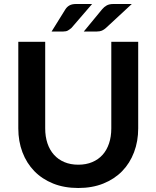

<svg xmlns="http://www.w3.org/2000/svg" viewBox="-20 -932 782 960"><path d="M371.5 -108.5Q410.5 -108.5 441.2 -121.5Q472 -134.5 493 -158Q514 -181.5 525.2 -215Q536.5 -248.5 536.5 -290V-723H671V-290Q671 -225.5 650.2 -170.8Q629.5 -116 590.8 -76.2Q552 -36.5 496.5 -14.2Q441 8 371.5 8Q301.5 8 246 -14.2Q190.5 -36.5 151.8 -76.2Q113 -116 92.2 -170.8Q71.5 -225.5 71.5 -290V-723H206V-290.5Q206 -249 217.2 -215.5Q228.5 -182 249.8 -158.2Q271 -134.5 301.8 -121.5Q332.5 -108.5 371.5 -108.5ZM440.5 -912 337.5 -792.5Q327.5 -784 319 -779.2Q310.5 -774.5 296.5 -774.5H238L307 -885.5Q315 -898 327.5 -905Q340 -912 360.5 -912ZM639 -912 510 -792.5Q500 -783.5 489.8 -779Q479.5 -774.5 465 -774.5H399L490.5 -885.5Q500.5 -897.5 513.5 -904.8Q526.5 -912 547 -912Z"/></svg>

Font: Lato 2
Style: Bold
Weight: 700
Designer: Lukasz Dziedzic with Adam Twardoch and Botio Nikoltchev
Foundry: tyPoland Lukasz Dziedzic
Version: Version 2.015; 2015-08-06; http://www.latofonts.com/